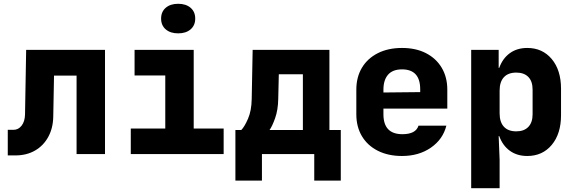

<svg xmlns="http://www.w3.org/2000/svg" viewBox="-20 -813 3040 1013"><path d="M21 7V-128H51Q77 -128 94 -150Q111 -172 112 -208L118 -550H534V0H384V-414H265L261 -198Q260 -137 234.5 -90.5Q209 -44 164.5 -18.5Q120 7 61 7Z M670 0V-135H852V-415H690V-550H1002V-135H1160V0ZM920 -637Q879 -637 854.5 -658Q830 -679 830 -715Q830 -751 854.5 -772Q879 -793 920 -793Q961 -793 985.5 -772Q1010 -751 1010 -715Q1010 -679 985.5 -658Q961 -637 920 -637Z M1222 140V-127H1253Q1270 -144 1288.5 -186.5Q1307 -229 1308 -290L1313 -550H1718V-127H1778V140H1638V0H1362V140ZM1402 -127H1578V-421H1451L1448 -291Q1447 -233 1431.5 -189.5Q1416 -146 1402 -127Z M2101 10Q2028 10 1973.5 -17.5Q1919 -45 1889.5 -94.5Q1860 -144 1860 -210V-340Q1860 -406 1889.5 -455.5Q1919 -505 1973.5 -532.5Q2028 -560 2101 -560Q2174 -560 2227.5 -532.5Q2281 -505 2310.5 -455.5Q2340 -406 2340 -340V-240H2003V-210Q2003 -105 2103 -105Q2174 -105 2188 -150H2335Q2317 -78 2253.5 -34Q2190 10 2101 10ZM2003 -340V-325L2197 -327V-342Q2197 -447 2101 -447Q2052 -447 2027.5 -419Q2003 -391 2003 -340Z M2466 180V-550H2611V-455H2614Q2632 -505 2670 -532.5Q2708 -560 2762 -560Q2842 -560 2891 -501.5Q2940 -443 2940 -345V-205Q2940 -107 2891 -48.5Q2842 10 2762 10Q2708 10 2670 -17.5Q2632 -45 2614 -95H2611L2616 30V180ZM2704 -120Q2745 -120 2767.5 -143.5Q2790 -167 2790 -210V-340Q2790 -384 2767.5 -407Q2745 -430 2704 -430Q2661 -430 2638.5 -405.5Q2616 -381 2616 -335V-215Q2616 -169 2638.5 -144.5Q2661 -120 2704 -120Z"/></svg>

Font: NKDuy Mono ExtraBold
Style: Regular
Weight: 800
Monospace: yes
Designer: NKDuy
Foundry: NKDuy
Version: Version 2.251; ttfautohint (v1.8.4.7-5d5b)